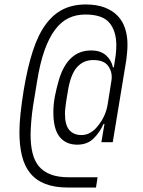

<svg xmlns="http://www.w3.org/2000/svg" viewBox="-20 -730 640 860"><path d="M410 110H285Q225 110 183.5 94Q142 78 116 46.5Q90 15 78.5 -31.5Q67 -78 67 -138Q67 -176 72 -222.5Q77 -269 86 -325Q103 -428 127 -501.5Q151 -575 185 -621Q219 -667 263 -688.5Q307 -710 364 -710Q413 -710 448.5 -696.5Q484 -683 507 -659Q530 -635 540.5 -602Q551 -569 551 -531Q551 -514 549.5 -497.5Q548 -481 546 -463L485 -93H434L448 -175H444Q427 -137 399 -109.5Q371 -82 326 -82Q275 -82 247 -117Q219 -152 219 -227Q219 -264 226 -299Q233 -334 242 -366Q281 -504 388 -504Q430 -504 454.5 -482.5Q479 -461 486 -428H490L495 -462Q501 -495 501 -527Q501 -591 470 -628Q439 -665 362 -665Q321 -665 287.5 -649Q254 -633 227 -597.5Q200 -562 179.5 -504.5Q159 -447 146 -365L128 -255Q123 -223 120 -186Q117 -149 117 -126Q117 -81 125.5 -45.5Q134 -10 153.5 14Q173 38 206 51Q239 64 288 64H417ZM345 -125Q367 -125 386 -136.5Q405 -148 420 -168Q453 -209 462 -261L479 -368Q485 -404 466 -432.5Q447 -461 398 -461Q353 -461 324.5 -428.5Q296 -396 284 -322L276 -273Q274 -258 272.5 -245Q271 -232 271 -221Q271 -170 290.5 -147.5Q310 -125 345 -125Z"/></svg>

Font: IBM Plex Mono Light
Style: Italic
Weight: 300
Italic angle: -9°
Monospace: yes
Designer: Mike Abbink, Paul van der Laan, Pieter van Rosmalen
Foundry: Bold Monday
Version: Version 2.3